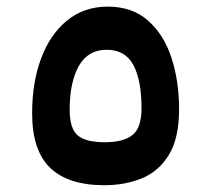

<svg xmlns="http://www.w3.org/2000/svg" viewBox="-20 -545 626 569"><path d="M289.6 3.9Q182.1 3.9 128.7 -47.6Q75.2 -99.1 75.2 -209.5Q75.2 -301.3 102.1 -372.6Q128.9 -443.8 179.2 -484.6Q229.5 -525.4 299.3 -525.4Q371.1 -525.4 418 -484.6Q464.8 -443.8 487.8 -374.8Q510.7 -305.7 510.7 -221.2Q510.7 -135.7 480.7 -86.4Q450.7 -37.1 400.6 -16.6Q350.6 3.9 289.6 3.9ZM290.5 -123.5Q346.2 -123.5 372.8 -145Q399.4 -166.5 399.4 -224.1Q399.4 -307.1 375.2 -352.3Q351.1 -397.5 295.9 -397.5Q240.7 -397.5 213.6 -349.4Q186.5 -301.3 186.5 -220.2Q186.5 -163.6 210.4 -143.6Q234.4 -123.5 290.5 -123.5Z"/></svg>

Font: CaskaydiaCove NFP SemiBold
Style: Regular
Weight: 600
Designer: Aaron Bell
Foundry: Saja Typeworks
Version: Version 2111.001; VTT 6.35;Nerd Fonts 3.1.1